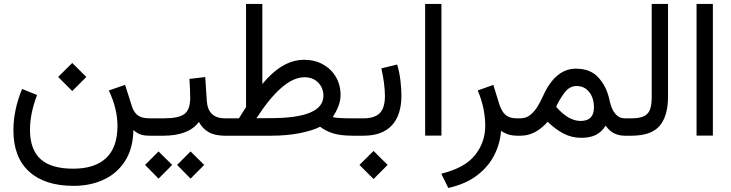

<svg xmlns="http://www.w3.org/2000/svg" viewBox="-20 -687 3701 972"><path d="M274.4 -297.4 345.7 -368.2 417 -297.4 345.7 -226.1ZM574.7 -48.8Q574.7 -137.2 530.8 -229L613.3 -257.3L648.4 -147Q658.2 -117.2 678.5 -102.5Q698.7 -87.9 736.3 -87.9H755.9V0H738.3Q706.5 0 688.2 -7.6Q669.9 -15.1 655.3 -28.8Q653.8 63 614.3 126.2Q574.7 189.5 506.8 221.7Q439 253.9 352.1 253.9Q207 253.9 127.4 181.6Q47.9 109.4 47.9 -27.3Q47.9 -129.9 91.8 -236.8L167.5 -206.1Q131.8 -111.8 131.8 -29.8Q131.8 69.8 185.3 118.4Q238.8 167 350.6 167Q459.5 167 516.8 113.5Q574.2 60.1 574.7 -48.8Z M1130.4 0H1118.7Q1067.9 0 1036.6 -17.8Q1005.4 -35.6 986.8 -69.8Q961.9 -35.2 916.3 -17.6Q870.6 0 809.1 0H736.3V-87.9H810.1Q882.8 -87.9 912.6 -109.1Q942.4 -130.4 942.9 -189Q942.9 -212.9 941.7 -238.8Q940.4 -264.6 939 -287.6L1019 -296.9L1026.9 -176.3Q1032.7 -87.9 1119.6 -87.9H1130.4ZM876.5 147.9 944.8 79.6 1013.7 147.9 944.8 217.3ZM714.4 147.9 782.7 79.6 851.6 147.9 782.7 217.3Z M1664.6 -95.2Q1674.3 -87.9 1766.1 -87.9H1780.8V0H1765.6Q1701.2 0 1663.1 -12.9Q1625 -25.9 1600.6 -45.4Q1562.5 -25.9 1497.6 -12.9Q1432.6 0 1353 0H1110.8V-87.9H1189.5Q1198.2 -102.1 1207.5 -116.5Q1216.8 -130.9 1225.6 -144.5V-667H1308.1V-261.7Q1357.4 -321.8 1410.2 -353Q1462.9 -384.3 1519.5 -384.3Q1573.7 -384.3 1615.5 -360.8Q1657.2 -337.4 1680.7 -297.1Q1704.1 -256.8 1704.1 -206.1Q1704.1 -177.7 1692.9 -148.7Q1681.6 -119.6 1664.6 -95.2ZM1350.6 -88.9Q1617.2 -88.9 1617.2 -202.1Q1617.2 -242.2 1590.8 -269Q1564.5 -295.9 1522 -295.9Q1465.8 -295.9 1404.8 -242.9Q1343.8 -189.9 1278.3 -88.4Z M2012.2 -203.1Q2012.2 -105 1963.9 -52.5Q1915.5 0 1819.3 0H1761.2V-87.9H1819.3Q1876 -87.9 1902.3 -114Q1928.7 -140.1 1928.7 -201.7Q1928.7 -230.5 1923.8 -268.3Q1918.9 -306.2 1910.6 -340.8L1990.7 -360.4Q2002 -322.3 2007.1 -280.5Q2012.2 -238.8 2012.2 -203.1ZM1799.8 147.9 1871.1 77.1 1942.4 147.9 1871.1 219.2Z M2132.3 -667H2214.8V-0.5H2132.3Z M2516.6 -25.4Q2512.2 38.6 2482.7 97.4Q2453.1 156.2 2395.8 200.4Q2338.4 244.6 2249.5 264.6L2213.9 192.4Q2333.5 163.1 2385 97.9Q2436.5 32.7 2436.5 -49.8Q2436.5 -91.8 2427.5 -137Q2418.5 -182.1 2398.4 -229L2477.5 -257.3L2507.8 -158.7Q2520.5 -120.6 2540.8 -104.2Q2561 -87.9 2595.2 -87.9H2614.3V0H2600.6Q2570.3 0 2549.1 -7.8Q2527.8 -15.6 2516.6 -25.4Z M2752.4 -70.3Q2722.2 -36.1 2688.2 -18.1Q2654.3 0 2615.2 0H2594.7V-87.9H2612.8Q2643.1 -87.9 2664.6 -105.2Q2686 -122.6 2701.7 -148.4Q2717.3 -174.3 2729 -200.7Q2791.5 -339.4 2895.5 -339.4Q2969.7 -339.4 3010.7 -293.2Q3051.8 -247.1 3065.4 -180.7Q3085 -87.9 3143.6 -87.9H3156.7V0H3143.1Q3113.8 0 3089.1 -12Q3064.5 -23.9 3046.4 -50.8Q3025.4 -18.1 2995.8 -3.7Q2966.3 10.7 2922.9 10.7Q2875.5 10.7 2835 -9.8Q2794.4 -30.3 2752.4 -70.3ZM2795.4 -146.5Q2827.6 -109.4 2858.4 -92Q2889.2 -74.7 2918.9 -74.7Q2986.8 -74.7 2986.8 -142.6Q2986.8 -190.4 2963.1 -220.9Q2939.5 -251.5 2897.9 -251.5Q2863.8 -251.5 2838.6 -218.8Q2813.5 -186 2795.4 -146.5Z M3137.2 0V-87.9H3176.8Q3220.7 -87.9 3242.7 -100.1Q3264.6 -112.3 3272 -136.5Q3279.3 -160.6 3279.3 -196.8V-667H3361.8V-197.3Q3361.8 -100.1 3319.6 -50Q3277.3 0 3176.3 0Z M3506.3 -667H3588.9V-0.5H3506.3Z"/></svg>

Font: Vazir WOL-UI
Style: Regular-WOL-UI
Weight: 400
Designer: Saber Rastikerdar
Foundry: Saber Rastikerdar
Version: Version 30.1.0